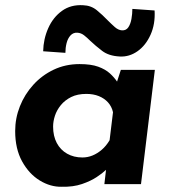

<svg xmlns="http://www.w3.org/2000/svg" viewBox="-20 -704 658 734"><path d="M216 10Q173 11 132 -14Q91 -39 64.5 -87Q38 -135 38 -203Q38 -252 56 -297.5Q74 -343 107 -379.5Q140 -416 185 -437.5Q230 -459 284 -459Q328 -459 355.5 -449Q383 -439 400 -423.5Q417 -408 429 -390L420 -369L442 -437H572L519 0H379L390 -95L398 -65Q396 -65 384 -53.5Q372 -42 349.5 -27Q327 -12 293.5 -0.5Q260 11 216 10ZM295 -102Q315 -102 333.5 -109.5Q352 -117 369 -131.5Q386 -146 399 -168L412 -275Q407 -297 393 -312.5Q379 -328 358 -336.5Q337 -345 310 -345Q276 -345 252 -333Q228 -321 212.5 -302Q197 -283 190 -261.5Q183 -240 183 -220Q183 -184 197 -157.5Q211 -131 236.5 -116.5Q262 -102 295 -102ZM438 -488Q396 -490 370.5 -509.5Q345 -529 325 -548Q313 -560 301.5 -569Q290 -578 276 -579Q260 -580 249.5 -568.5Q239 -557 234.5 -539Q230 -521 230 -502L145 -508Q146 -555 164.5 -596.5Q183 -638 217 -662.5Q251 -687 298 -684Q328 -683 350 -665Q372 -647 391 -627Q406 -612 419 -600.5Q432 -589 446 -588Q462 -587 470.5 -599.5Q479 -612 482.5 -631.5Q486 -651 486 -670L571 -664Q574 -612 555.5 -571Q537 -530 505.5 -508Q474 -486 438 -488Z"/></svg>

Font: Josefin Sans Thin
Style: Bold Italic
Weight: 700
Italic angle: -7°
Version: Version 2.000